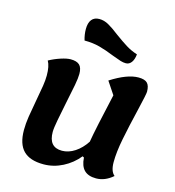

<svg xmlns="http://www.w3.org/2000/svg" viewBox="-127 -974 1010 1106"><g transform="rotate(15 378.0 -421.0)"><path d="M647 -16Q600 25 547 25Q500 25 476 1Q452 -23 449 -73L440 -78Q402 -31 347.5 -3Q293 25 233 25Q152 25 113 -14.5Q74 -54 74 -137Q74 -175 80.5 -217Q87 -259 99 -323Q109 -376 114.5 -411Q120 -446 120 -474Q120 -530 103 -559Q136 -577 171.5 -588.5Q207 -600 229 -600Q266 -600 282.5 -584Q299 -568 299 -531Q299 -507 291 -463.5Q283 -420 267 -345Q256 -292 246.5 -241.5Q237 -191 237 -169Q237 -78 316 -78Q355 -78 392.5 -102.5Q430 -127 458 -170Q471 -249 520 -463L470 -538Q567 -600 634 -600Q671 -600 686.5 -584.5Q702 -569 702 -533Q702 -519 679 -422Q653 -314 637 -232.5Q621 -151 621 -92Q621 -37 647 -16ZM459 -683Q410 -703 369 -714Q328 -725 278 -725Q268 -758 268 -791Q268 -828 283.5 -847.5Q299 -867 329 -867Q357 -867 384 -852Q411 -837 451 -806Q492 -776 522.5 -757Q553 -738 590 -726Q587 -695 574 -677.5Q561 -660 541 -660Q526 -660 509.5 -665Q493 -670 459 -683Z"/></g></svg>

Font: Lemonada SemiBold
Style: Regular
Weight: 600
Designer: Mohamed Gaber (Arabic) Eduardo Tunni (Latin)
Foundry: Kief Type Foundry
Version: Version 3.006